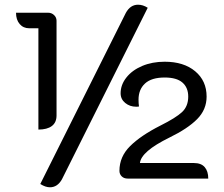

<svg xmlns="http://www.w3.org/2000/svg" viewBox="-20 -758 952 815"><path d="M514 -703Q533 -738 566 -738Q587 -738 607 -725L243 3Q224 37 192 37Q173 37 151 23ZM143 -638H104Q79 -638 63.5 -656Q48 -674 48 -704H184Q199 -704 209.5 -694Q220 -684 220 -670V-268Q220 -238 200 -223Q180 -208 143 -208ZM487 -33Q487 -93 532.5 -138Q578 -183 661 -225Q727 -258 753 -282.5Q779 -307 779 -348Q779 -386 754.5 -407.5Q730 -429 679 -429Q623 -429 595.5 -403.5Q568 -378 568 -335Q568 -319 570 -306Q566 -305 558 -305Q531 -305 511.5 -321Q492 -337 492 -362Q492 -398 516.5 -429Q541 -460 583.5 -478Q626 -496 679 -496Q760 -496 808.5 -455.5Q857 -415 857 -348Q857 -293 817 -252.5Q777 -212 699 -174Q579 -115 574 -66H803Q834 -66 849 -48.5Q864 -31 864 0H522Q506 0 496.5 -9.5Q487 -19 487 -33Z"/></svg>

Font: K2D Light
Style: Regular
Weight: 300
Designer: Katatrad Aksorn Co.,Ltd.
Foundry: Cadson Demak Co.,Ltd.
Version: Version 1.000; ttfautohint (v1.6)